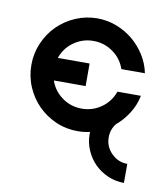

<svg xmlns="http://www.w3.org/2000/svg" viewBox="-63 -408 516 595"><g transform="rotate(10 195.5 -111.0)"><path d="M311 -43Q295 -24 295 2Q295 31 316 52Q337 73 366 73V133Q339 133 315 122.5Q291 112 273.5 94.5Q256 77 245.5 53Q235 29 235 2Q235 -48 269 -85ZM197 -355Q228 -355 257 -344Q286 -333 309 -314Q332 -295 348.5 -269Q365 -243 371 -213H297Q286 -245 258.5 -264.5Q231 -284 197 -284Q163 -284 135.5 -264.5Q108 -245 97 -213H197V-142H97Q108 -110 135.5 -90.5Q163 -71 197 -71Q231 -71 258.5 -90.5Q286 -110 297 -142H371Q365 -112 348.5 -86Q332 -60 309 -41Q286 -22 257 -11Q228 0 197 0Q160 0 128 -14Q96 -28 72 -52Q48 -76 34 -108.5Q20 -141 20 -178Q20 -214 34 -246.5Q48 -279 72 -303Q96 -327 128.5 -341Q161 -355 197 -355Z"/></g></svg>

Font: Googee
Style: Regular
Weight: 400
Designer: Peter Wiegel
Foundry: CATFonts Peter Wiegel
Version: 1.000